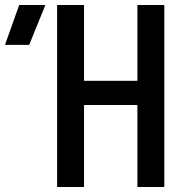

<svg xmlns="http://www.w3.org/2000/svg" viewBox="-144 -750 764 770"><path d="M-124 -570 -67 -730H38L-27 -570ZM85 0V-730H193V-426H407V-730H515V0H407V-329H193V0Z"/></svg>

Font: JetBrains Mono SemiBold
Style: Regular
Weight: 472
Monospace: yes
Designer: Philipp Nurullin, Konstantin Bulenkov
Foundry: JetBrains
Version: Version 2.305; ttfautohint (v1.8.4.7-5d5b)